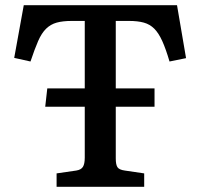

<svg xmlns="http://www.w3.org/2000/svg" viewBox="-20 -723 775 743"><path d="M199 0V-52L275 -63Q294 -66 301 -77.5Q308 -89 308 -113V-310H155L163 -381H308V-642H258Q223 -642 199.5 -635.5Q176 -629 158.5 -612Q141 -595 127.5 -564Q114 -533 98 -485L35 -499L72 -703H665L700 -498L636 -485Q622 -533 608 -564Q594 -595 577 -612Q560 -629 536.5 -635.5Q513 -642 479 -642H428V-381H578V-310H428V-110Q428 -86 434.5 -76Q441 -66 463 -63L538 -52V0Z"/></svg>

Font: Literata 18pt Medium
Style: Regular
Weight: 500
Designer: Latin by Veronika Burian and Jose Scaglione. Greek by Irene Vlachou. Cyrillic by Vera Evstafieva.
Foundry: TypeTogether
Version: Version 3.103;gftools[0.9.29]